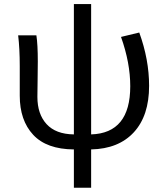

<svg xmlns="http://www.w3.org/2000/svg" viewBox="-20 -715 809 935"><path d="M569.3 -535.2 658.2 -556.6Q706.1 -424.8 706.1 -296.9Q706.1 -151.4 631.8 -70.8Q557.6 9.8 423.8 12.7V199.2H339.8V12.7Q207 11.7 141.6 -58.6Q76.2 -128.9 76.2 -249V-393.6Q76.2 -478.5 68.4 -543H157.2Q164.1 -498 164.1 -416Q164.1 -383.8 163.1 -320.8Q162.1 -257.8 162.1 -243.2Q162.1 -159.2 207 -110.4Q252 -61.5 339.8 -60.5V-695.3H423.8V-60.5Q614.3 -66.4 614.3 -294.9Q614.3 -409.2 569.3 -535.2Z"/></svg>

Font: Nasu
Style: Regular
Weight: 400
Designer: Ryoko NISHIZUKA (kana &amp; ideographs); Paul D. Hunt (Latin, Greek &amp; Cyrillic); Wenlong ZHANG (bopomofo); Sandoll C
Version: Version 2014.1215